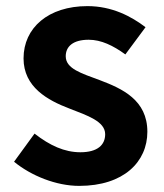

<svg xmlns="http://www.w3.org/2000/svg" viewBox="-20 -594 535 628"><path d="M239 14C385 14 462 -65 462 -163C462 -267 380 -304 306 -332C247 -354 195 -369 195 -410C195 -442 219 -464 270 -464C311 -464 350 -445 390 -416L456 -505C410 -540 347 -574 266 -574C138 -574 57 -503 57 -403C57 -309 136 -266 207 -239C266 -216 324 -197 324 -155C324 -120 299 -96 243 -96C191 -96 143 -118 93 -157L26 -65C82 -19 164 14 239 14Z"/></svg>

Font: Source Han Sans CN
Style: Bold
Weight: 700
Designer: Ryoko NISHIZUKA 西塚涼子 (kana, bopomofo & ideographs); Paul D. Hunt (Latin, Greek & Cyrillic); Sandoll Communications 산돌커뮤니
Foundry: Adobe
Version: Version 2.001;hotconv 1.0.107;makeotfexe 2.5.65593